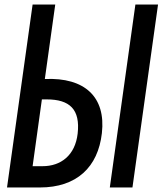

<svg xmlns="http://www.w3.org/2000/svg" viewBox="-20 -798 718 848"><path d="M430 -210C448 -369 355 -457 178 -449L224 -778H124L11 30H156C319 30 413 -60 430 -210ZM565 30 678 -778H578L465 30ZM186 -359C288 -359 335 -315 323 -208C312 -112 249 -64 168 -64H124L165 -359Z"/></svg>

Font: Smiley Sans Oblique
Style: Regular
Weight: 400
Italic angle: -8°
Designer: oooooohmygosh, Nagisa Chen, Janine Sui, Heda Shi, Jian Li
Foundry: atelierAnchor
Version: Version 2.0.1